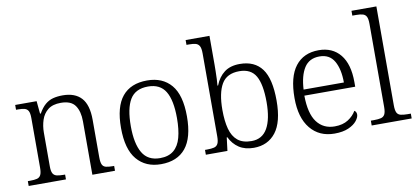

<svg xmlns="http://www.w3.org/2000/svg" viewBox="-70 -1001 2722 1253"><g transform="rotate(-10 1290.5 -375.0)"><path d="M33 0V-32H47Q77 -32 94 -36.5Q111 -41 119 -56.5Q127 -72 127 -105V-433Q127 -466 119 -480.5Q111 -495 95 -499.5Q79 -504 53 -504H38V-536H180L188 -452H193Q214 -489 237.5 -509Q261 -529 289.5 -536.5Q318 -544 353 -544Q435 -544 477 -498Q519 -452 519 -353V-105Q519 -72 526 -56.5Q533 -41 550 -36.5Q567 -32 595 -32H605V0H455V-354Q455 -420 428 -459Q401 -498 333 -498Q279 -498 248 -473.5Q217 -449 204 -409.5Q191 -370 191 -326V-102Q191 -70 199 -55.5Q207 -41 224 -36.5Q241 -32 270 -32H280V0Z M909 10Q808 10 750 -58.5Q692 -127 692 -268Q692 -408 748 -476Q804 -544 913 -544Q1015 -544 1072 -477Q1129 -410 1129 -268Q1129 -127 1073 -58.5Q1017 10 909 10ZM910 -30Q966 -30 1000 -58Q1034 -86 1048.5 -139.5Q1063 -193 1063 -268Q1063 -387 1027.5 -445.5Q992 -504 912 -504Q828 -504 792.5 -445Q757 -386 757 -268Q757 -153 793 -91.5Q829 -30 910 -30Z M1524 10Q1466 10 1426.5 -16Q1387 -42 1365 -88H1361L1350 0H1207V-32H1221Q1250 -32 1267.5 -36.5Q1285 -41 1293 -56.5Q1301 -72 1301 -105V-655Q1301 -689 1292.5 -704Q1284 -719 1267.5 -723.5Q1251 -728 1225 -728H1207V-760H1365V-569Q1365 -551 1364.5 -525Q1364 -499 1363 -473.5Q1362 -448 1360 -431H1364Q1385 -485 1424.5 -515Q1464 -545 1527 -545Q1625 -545 1674 -479Q1723 -413 1723 -268Q1723 -126 1670 -58Q1617 10 1524 10ZM1517 -36Q1588 -36 1622.5 -96.5Q1657 -157 1657 -270Q1657 -387 1625 -443Q1593 -499 1516 -499Q1433 -499 1398.5 -440Q1364 -381 1364 -269Q1364 -195 1378 -143Q1392 -91 1425.5 -63.5Q1459 -36 1517 -36Z M2059 10Q1958 10 1899.5 -61.5Q1841 -133 1841 -263Q1841 -404 1895.5 -474Q1950 -544 2050 -544Q2141 -544 2192.5 -481Q2244 -418 2244 -299V-268H1907Q1908 -149 1950.5 -92.5Q1993 -36 2068 -36Q2122 -36 2157.5 -59Q2193 -82 2211 -114Q2217 -111 2221 -104Q2225 -97 2225 -87Q2225 -69 2207 -46Q2189 -23 2152 -6.5Q2115 10 2059 10ZM2176 -308Q2176 -396 2145.5 -449.5Q2115 -503 2048 -503Q1980 -503 1947 -451.5Q1914 -400 1909 -308Z M2306 0V-32H2327Q2356 -32 2373.5 -36.5Q2391 -41 2399 -56.5Q2407 -72 2407 -105V-655Q2407 -689 2399 -704Q2391 -719 2374 -723.5Q2357 -728 2332 -728H2306V-760H2471V-105Q2471 -72 2478.5 -56.5Q2486 -41 2504 -36.5Q2522 -32 2550 -32H2571V0Z"/></g></svg>

Font: Noto Serif Gujarati Light
Style: Regular
Weight: 300
Version: Version 2.102